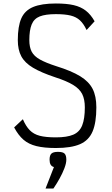

<svg xmlns="http://www.w3.org/2000/svg" viewBox="-20 -834 640 1100"><path d="M300 14Q233 14 188.5 3Q144 -8 114.5 -33.5Q85 -59 61 -104L111 -151Q128 -111 150.5 -88Q173 -65 208 -56Q243 -47 300 -47Q364 -47 400 -62.5Q436 -78 451 -116Q466 -154 466 -219Q466 -265 451 -295Q436 -325 399 -347.5Q362 -370 297 -391Q216 -418 169 -446Q122 -474 102 -511.5Q82 -549 82 -604Q82 -683 102 -728.5Q122 -774 170 -794Q218 -814 300 -814Q362 -814 402.5 -804.5Q443 -795 471.5 -773Q500 -751 522 -712L476 -662Q459 -698 438 -717.5Q417 -737 384.5 -745Q352 -753 300 -753Q241 -753 208 -740Q175 -727 161.5 -694Q148 -661 148 -604Q148 -564 161.5 -538Q175 -512 209 -493Q243 -474 302 -455Q389 -428 439 -397.5Q489 -367 510.5 -325Q532 -283 532 -219Q532 -132 510.5 -81Q489 -30 438.5 -8Q388 14 300 14ZM241 246 289 123Q264 117 264 81Q264 56 274.5 46Q285 36 312 36Q340 36 350 46Q360 56 360 81Q360 101 349 130Q338 159 321 189.5Q304 220 286 246Z"/></svg>

Font: Victor Mono Light
Style: Regular
Weight: 300
Monospace: yes
Designer: Rune Bjørnerås
Version: Version 1.561;gftools[0.9.30]